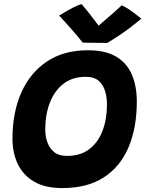

<svg xmlns="http://www.w3.org/2000/svg" viewBox="-20 -910 723 955"><path d="M289 25.5Q204 25.5 149.5 -6.5Q95 -38.5 68.5 -94Q42 -149.5 42 -220.5Q42 -351 86.2 -450Q130.5 -549 214 -604.5Q297.5 -660 416.5 -660Q506.5 -660 560 -627Q613.5 -594 637 -536.2Q660.5 -478.5 660.5 -405.5Q660.5 -276 620 -179Q579.5 -82 497.2 -28.2Q415 25.5 289 25.5ZM313 -134.5Q380 -134.5 424 -168Q468 -201.5 490 -259.5Q512 -317.5 512 -390Q512 -424.5 503 -456Q494 -487.5 471 -507.8Q448 -528 406.5 -528Q340 -528 295 -492.8Q250 -457.5 227.5 -398Q205 -338.5 205 -266Q205 -232.5 215.5 -202.5Q226 -172.5 249.5 -153.5Q273 -134.5 313 -134.5ZM585.5 -883.5Q601.5 -877 622.8 -862.5Q644 -848 661.5 -834.2Q679 -820.5 683 -817Q617.5 -763 574.2 -734.8Q531 -706.5 513.5 -696.5Q502.5 -696.5 479.5 -696.8Q456.5 -697 432 -697.2Q407.5 -697.5 391.5 -698Q364 -732.5 335.2 -765.2Q306.5 -798 274 -832.5Q286 -839.5 305.5 -851.2Q325 -863 346.8 -874Q368.5 -885 386 -889.5Q412.5 -858.5 436.5 -827.2Q460.5 -796 470.5 -782.5Q480.5 -791 500.5 -808.2Q520.5 -825.5 543.5 -845.5Q566.5 -865.5 585.5 -883.5Z"/></svg>

Font: Grandstander
Style: Bold Italic
Weight: 700
Italic angle: -15°
Designer: Tyler Finck
Foundry: Etcetera Type Co
Version: Version 1.200; ttfautohint (v1.8.3)